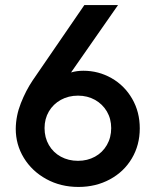

<svg xmlns="http://www.w3.org/2000/svg" viewBox="-20 -740 623 768"><path d="M43 -224.6Q43.5 -276.9 63.5 -327.4Q83.5 -377.9 110.4 -418L317.4 -719.7H452.1L264.2 -450.2Q287.1 -457 313.5 -457Q374 -457 426 -427.5Q478 -397.9 508.5 -345.2Q539.1 -292.5 539.1 -226.6Q539.1 -159.7 507.3 -106.2Q475.6 -52.7 419.4 -22.5Q363.3 7.8 293.9 7.8Q222.7 7.8 165.3 -23.7Q107.9 -55.2 75.4 -108.4Q43 -161.6 43 -224.6ZM424.8 -227.5Q424.8 -264.6 407.5 -294.2Q390.1 -323.7 359.9 -340.6Q329.6 -357.4 292 -357.4Q253.9 -357.4 223.4 -340.6Q192.9 -323.7 175.5 -294.2Q158.2 -264.6 158.2 -227.5Q158.2 -189.9 175.5 -159.9Q192.9 -129.9 223.4 -113.3Q253.9 -96.7 292 -96.7Q329.6 -96.7 359.9 -113.3Q390.1 -129.9 407.5 -159.9Q424.8 -189.9 424.8 -227.5Z"/></svg>

Font: Reddit Sans Fudge SemiBold
Style: Regular
Weight: 600
Designer: Stephen Hutchings
Foundry: Reddit
Version: Version 1.011